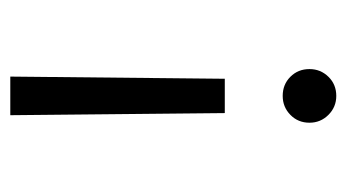

<svg xmlns="http://www.w3.org/2000/svg" viewBox="-170 -495 673 373"><g transform="rotate(-90 166.5 -308.5)"><path d="M133.3 -208.3 129.2 -625H204.2L200 -208.3ZM166.7 8.3Q145.1 8.3 129.9 -6.9Q114.6 -22.2 114.6 -43.8Q114.6 -66 129.9 -80.9Q145.1 -95.8 166.7 -95.8Q188.9 -95.8 203.8 -80.9Q218.8 -66 218.8 -43.8Q218.8 -22.2 203.8 -6.9Q188.9 8.3 166.7 8.3Z"/></g></svg>

Font: co2trust
Style: Regular
Weight: 400
Designer: Kristian Moeller
Foundry: Dicotype
Version: Version 1.000